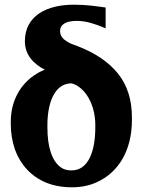

<svg xmlns="http://www.w3.org/2000/svg" viewBox="-20 -788 604 818"><path d="M26 -259C26 -221 32 -186 43 -153C77 -58 158 10 285 10C325 10 361 3 393 -12C483 -53 542 -144 542 -277V-288C542 -362 523 -424 483 -474C443 -524 385 -563 309 -592C292 -598 278 -603 269 -609C250 -620 236 -633 236 -656C236 -687 267 -699 307 -699C349 -699 386 -685 419 -672L430 -667V-756C386 -762 349 -768 294 -768C181 -768 86 -722 86 -612C86 -552 126 -514 171 -491C154 -485 139 -476 124 -466C69 -428 26 -361 26 -270ZM182 -244V-256C182 -343 209 -432 284 -433C298 -430 312 -422 325 -411C359 -382 386 -326 386 -256V-244C386 -147 358 -62 285 -62C267 -62 251 -66 239 -75C200 -103 182 -165 182 -244Z"/></svg>

Font: Aerodynamic
Style: Bd
Weight: 500
Designer: Google
Version: Version 2.000980; 2014